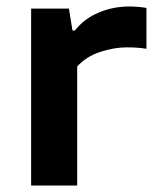

<svg xmlns="http://www.w3.org/2000/svg" viewBox="-20 -572 478 592"><path d="M76 0V-545.5H192.5L203.5 -478H211Q239 -514 283.8 -533Q328.5 -552 378.5 -552Q406 -552 431.5 -547.5V-421.5Q417.5 -424 401.8 -425Q386 -426 371 -426Q332.5 -426 289.2 -412Q246 -398 218 -367V0Z"/></svg>

Font: Encode Sans Expanded Expanded SemiBold
Style: Regular
Weight: 600
Width: 7
Designer: Multiple Designers
Foundry: Impallari Type
Version: Version 3.000; ttfautohint (v1.8.3) -l 8 -r 50 -G 200 -x 14 